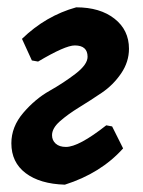

<svg xmlns="http://www.w3.org/2000/svg" viewBox="-20 -494 389 524"><path d="M157 10Q89 8 50 -21.5Q11 -51 11 -103Q11 -148 43.5 -186Q76 -224 115 -246Q154 -268 186.5 -293Q219 -318 219 -339Q219 -370 184 -370Q158 -370 84 -326L67 -329L40 -388Q105 -451 188 -474Q253 -474 292.5 -443Q332 -412 332 -361Q332 -325 310.5 -293.5Q289 -262 258 -241Q227 -220 196 -201Q165 -182 143.5 -163Q122 -144 122 -125Q122 -111 132 -102Q142 -93 160 -93Q195 -93 270 -152L286 -149L316 -89Q255 -21 157 10Z"/></svg>

Font: Alegreya Sans SC
Style: Bold Italic
Weight: 700
Italic angle: -7°
Designer: Juan Pablo del Peral
Foundry: Huerta Tipografica
Version: Version 2.007